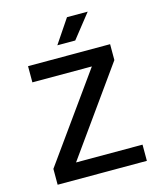

<svg xmlns="http://www.w3.org/2000/svg" viewBox="-140 -1090 1003 1191"><g transform="rotate(-15 361.5 -494.5)"><path d="M80 0ZM653 -104V0H80V-102L475 -654H93V-758H620V-656L226 -104ZM405 -989H538L417 -836H302Z"/></g></svg>

Font: Biryani SemiBold
Style: Regular
Weight: 600
Designer: Dan Reynolds and Mathieu Réguer
Foundry: Dan Reynolds and Mathieu Réguer
Version: Version 1.004; ttfautohint (v1.1) -l 5 -r 5 -G 72 -x 0 -D la